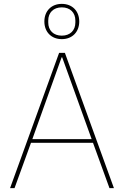

<svg xmlns="http://www.w3.org/2000/svg" viewBox="-20 -971 640 991"><path d="M299 -769C353 -769 389 -806 389 -860C389 -914 353 -951 299 -951C245 -951 209 -914 209 -860C209 -806 245 -769 299 -769ZM299 -787C256 -787 229 -814 229 -855V-865C229 -906 256 -933 299 -933C342 -933 369 -906 369 -865V-855C369 -814 342 -787 299 -787ZM568 0 315 -698H285L32 0H55L140 -234H460L545 0ZM453 -253H147L298 -675H301Z"/></svg>

Font: IBM Plex Sans Thai Looped Thin
Style: Regular
Weight: 100
Designer: Mike Abbink, Paul van der Laan, Pieter van Rosmalen, Ben Mitchell, Mark Frömberg
Foundry: Bold Monday
Version: Version 1.1